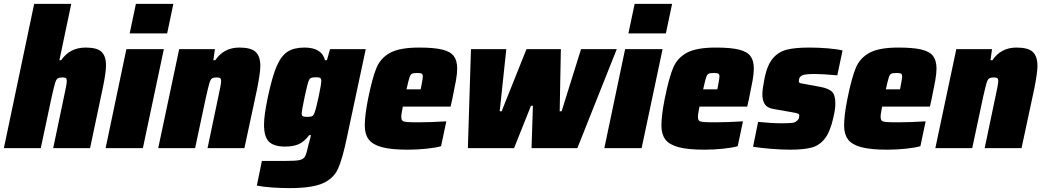

<svg xmlns="http://www.w3.org/2000/svg" viewBox="-30 -763 5371 989"><path d="M146 -743H337L276 -453H285Q330 -518 411 -518Q470 -518 493 -496Q516 -474 516 -426Q516 -388 499 -308L434 0H244L299 -262Q314 -329 314 -345Q314 -358 309.5 -361Q305 -364 292 -364Q274 -364 266.5 -358.5Q259 -353 253.5 -334.5Q248 -316 236 -263L180 0H-10Z M638 -591 670 -743H863L831 -591ZM514 0 621 -510H814L706 0Z M893 -510H1077L1069 -453H1079Q1123 -518 1203 -518Q1263 -518 1287 -495.5Q1311 -473 1311 -423Q1311 -390 1295 -308L1229 0H1039L1094 -262Q1109 -329 1109 -345Q1109 -357 1104 -360.5Q1099 -364 1087 -364Q1069 -364 1061.5 -358.5Q1054 -353 1048.5 -334.5Q1043 -316 1031 -263L975 0H785Z M1293 193 1319 66H1439Q1493 66 1513.5 61.5Q1534 57 1542 41.5Q1550 26 1559 -18Q1562 -31 1567 -47L1572 -67H1563Q1537 -33 1509 -20.5Q1481 -8 1438 -8Q1381 -8 1355.5 -33Q1330 -58 1330 -121Q1330 -170 1350 -264Q1372 -368 1395 -421.5Q1418 -475 1451 -496.5Q1484 -518 1538 -518Q1628 -518 1644 -453H1654L1670 -510H1854L1757 -55Q1734 56 1711 106.5Q1688 157 1632 181.5Q1576 206 1461 206Q1415 206 1368 202.5Q1321 199 1293 193ZM1591 -185Q1599 -206 1612 -268Q1625 -330 1625 -346Q1625 -358 1619 -361.5Q1613 -365 1597 -365Q1577 -365 1569.5 -360Q1562 -355 1556.5 -336.5Q1551 -318 1539 -263Q1524 -191 1524 -179Q1524 -167 1530 -164Q1536 -161 1553 -161Q1571 -161 1578.5 -165Q1586 -169 1591 -185Z M1849 -116Q1849 -169 1866 -254Q1888 -363 1909.5 -414Q1931 -465 1980.5 -491.5Q2030 -518 2129 -518Q2206 -518 2248.5 -507.5Q2291 -497 2308 -473.5Q2325 -450 2325 -410Q2325 -384 2318.5 -347.5Q2312 -311 2300 -254L2291 -214H2045Q2044 -208 2040.5 -189.5Q2037 -171 2037 -163Q2037 -147 2043 -141.5Q2049 -136 2065.5 -134.5Q2082 -133 2129 -133Q2187 -133 2269 -138L2242 -10Q2215 -2 2167 3Q2119 8 2071 8Q1985 8 1937 -5Q1889 -18 1869 -45Q1849 -72 1849 -116ZM2137 -303 2140 -318Q2148 -360 2148 -368Q2148 -381 2142 -384Q2136 -387 2118 -387Q2099 -387 2091.5 -383Q2084 -379 2079 -363.5Q2074 -348 2064 -303Z M2380 0 2396 -510H2578L2544 -190H2554L2682 -510H2859L2853 -190H2863L2963 -510H3147L2944 0H2708L2715 -218H2705L2618 0Z M3207 -591 3239 -743H3432L3400 -591ZM3083 0 3190 -510H3383L3275 0Z M3377 -116Q3377 -169 3394 -254Q3416 -363 3437.5 -414Q3459 -465 3508.5 -491.5Q3558 -518 3657 -518Q3734 -518 3776.5 -507.5Q3819 -497 3836 -473.5Q3853 -450 3853 -410Q3853 -384 3846.5 -347.5Q3840 -311 3828 -254L3819 -214H3573Q3572 -208 3568.5 -189.5Q3565 -171 3565 -163Q3565 -147 3571 -141.5Q3577 -136 3593.5 -134.5Q3610 -133 3657 -133Q3715 -133 3797 -138L3770 -10Q3743 -2 3695 3Q3647 8 3599 8Q3513 8 3465 -5Q3417 -18 3397 -45Q3377 -72 3377 -116ZM3665 -303 3668 -318Q3676 -360 3676 -368Q3676 -381 3670 -384Q3664 -387 3646 -387Q3627 -387 3619.5 -383Q3612 -379 3607 -363.5Q3602 -348 3592 -303Z M3849 -7 3875 -135Q3947 -128 3995 -128Q4033 -128 4050 -130Q4067 -132 4075 -141Q4087 -149 4087 -169Q4087 -175 4080 -178Q4073 -181 4049 -185L3952 -202Q3923 -207 3910 -225.5Q3897 -244 3897 -278Q3897 -304 3909 -364Q3923 -430 3952 -463.5Q3981 -497 4024 -507.5Q4067 -518 4139 -518Q4186 -518 4234.5 -514Q4283 -510 4310 -503L4283 -375Q4203 -382 4168 -382Q4134 -382 4117 -379Q4100 -376 4093 -368Q4085 -361 4085 -344Q4085 -338 4089 -336Q4093 -334 4103 -332.5Q4113 -331 4117 -330L4198 -315Q4235 -308 4254 -292Q4273 -276 4273 -229Q4273 -202 4263 -159Q4247 -86 4219.5 -50Q4192 -14 4151 -3Q4110 8 4041 8Q3995 8 3940.5 3.5Q3886 -1 3849 -7Z M4318 -116Q4318 -169 4335 -254Q4357 -363 4378.5 -414Q4400 -465 4449.5 -491.5Q4499 -518 4598 -518Q4675 -518 4717.5 -507.5Q4760 -497 4777 -473.5Q4794 -450 4794 -410Q4794 -384 4787.5 -347.5Q4781 -311 4769 -254L4760 -214H4514Q4513 -208 4509.5 -189.5Q4506 -171 4506 -163Q4506 -147 4512 -141.5Q4518 -136 4534.5 -134.5Q4551 -133 4598 -133Q4656 -133 4738 -138L4711 -10Q4684 -2 4636 3Q4588 8 4540 8Q4454 8 4406 -5Q4358 -18 4338 -45Q4318 -72 4318 -116ZM4606 -303 4609 -318Q4617 -360 4617 -368Q4617 -381 4611 -384Q4605 -387 4587 -387Q4568 -387 4560.5 -383Q4553 -379 4548 -363.5Q4543 -348 4533 -303Z M4896 -510H5080L5072 -453H5082Q5126 -518 5206 -518Q5266 -518 5290 -495.5Q5314 -473 5314 -423Q5314 -390 5298 -308L5232 0H5042L5097 -262Q5112 -329 5112 -345Q5112 -357 5107 -360.5Q5102 -364 5090 -364Q5072 -364 5064.5 -358.5Q5057 -353 5051.5 -334.5Q5046 -316 5034 -263L4978 0H4788Z"/></svg>

Font: Saira Semi Condensed Black
Style: Italic
Weight: 900
Width: 4
Italic angle: -12°
Designer: Hector Gatti with collaboration of the Omnibus-Type team
Foundry: Omnibus-Type
Version: Version 1.001; ttfautohint (v1.8)